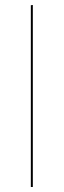

<svg xmlns="http://www.w3.org/2000/svg" viewBox="-20 -752 256 772"><path d="M112 0H104V-731L112 -732Z"/></svg>

Font: Fira Sans Compressed Eight
Style: Regular
Weight: 100
Width: 1
Designer: bBox Type GmbH & Carrois Corporate GbR & Edenspiekermann AG
Foundry: bBox Type GmbH & Carrois Corporate GbR & Edenspiekermann AG
Version: Version 4.301